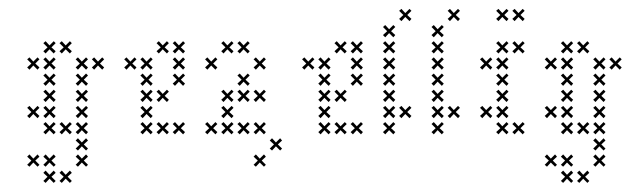

<svg xmlns="http://www.w3.org/2000/svg" viewBox="-20 -301 1397 424"><path d="M138.6 98.6 129.3 89.3 138.6 80.7 134.3 75.7 125 85 116.4 75.7 111.4 80.7 120.7 89.3 111.4 98.6 116.4 102.9 125 93.6 134.3 102.9ZM102.9 62.9 93.6 53.6 102.9 45 98.6 40 89.3 49.3 80.7 40 75.7 45 85 53.6 75.7 62.9 80.7 67.1 89.3 57.9 98.6 67.1ZM67.1 62.9 57.9 53.6 67.1 45 62.9 40 53.6 49.3 45 40 40 45 49.3 53.6 40 62.9 45 67.1 53.6 57.9 62.9 67.1ZM102.9 98.6 93.6 89.3 102.9 80.7 98.6 75.7 89.3 85 80.7 75.7 75.7 80.7 85 89.3 75.7 98.6 80.7 102.9 89.3 93.6 98.6 102.9ZM174.3 62.9 165 53.6 174.3 45 170 40 160.7 49.3 152.1 40 147.1 45 156.4 53.6 147.1 62.9 152.1 67.1 160.7 57.9 170 67.1ZM210 -152.1 200.7 -160.7 210 -170 205.7 -174.3 196.4 -165 187.9 -174.3 182.9 -170 192.1 -160.7 182.9 -152.1 187.9 -147.1 196.4 -156.4 205.7 -147.1ZM174.3 -152.1 165 -160.7 174.3 -170 170 -174.3 160.7 -165 152.1 -174.3 147.1 -170 156.4 -160.7 147.1 -152.1 152.1 -147.1 160.7 -156.4 170 -147.1ZM138.6 -187.9 129.3 -196.4 138.6 -205.7 134.3 -210 125 -200.7 116.4 -210 111.4 -205.7 120.7 -196.4 111.4 -187.9 116.4 -182.9 125 -192.1 134.3 -182.9ZM67.1 -152.1 57.9 -160.7 67.1 -170 62.9 -174.3 53.6 -165 45 -174.3 40 -170 49.3 -160.7 40 -152.1 45 -147.1 53.6 -156.4 62.9 -147.1ZM102.9 -116.4 93.6 -125 102.9 -134.3 98.6 -138.6 89.3 -129.3 80.7 -138.6 75.7 -134.3 85 -125 75.7 -116.4 80.7 -111.4 89.3 -120.7 98.6 -111.4ZM102.9 -80.7 93.6 -89.3 102.9 -98.6 98.6 -102.9 89.3 -93.6 80.7 -102.9 75.7 -98.6 85 -89.3 75.7 -80.7 80.7 -75.7 89.3 -85 98.6 -75.7ZM102.9 -45 93.6 -53.6 102.9 -62.9 98.6 -67.1 89.3 -57.9 80.7 -67.1 75.7 -62.9 85 -53.6 75.7 -45 80.7 -40 89.3 -49.3 98.6 -40ZM67.1 -45 57.9 -53.6 67.1 -62.9 62.9 -67.1 53.6 -57.9 45 -67.1 40 -62.9 49.3 -53.6 40 -45 45 -40 53.6 -49.3 62.9 -40ZM102.9 -9.3 93.6 -17.9 102.9 -27.1 98.6 -31.4 89.3 -22.1 80.7 -31.4 75.7 -27.1 85 -17.9 75.7 -9.3 80.7 -4.3 89.3 -13.6 98.6 -4.3ZM138.6 -9.3 129.3 -17.9 138.6 -27.1 134.3 -31.4 125 -22.1 116.4 -31.4 111.4 -27.1 120.7 -17.9 111.4 -9.3 116.4 -4.3 125 -13.6 134.3 -4.3ZM174.3 27.1 165 17.9 174.3 9.3 170 4.3 160.7 13.6 152.1 4.3 147.1 9.3 156.4 17.9 147.1 27.1 152.1 31.4 160.7 22.1 170 31.4ZM174.3 -9.3 165 -17.9 174.3 -27.1 170 -31.4 160.7 -22.1 152.1 -31.4 147.1 -27.1 156.4 -17.9 147.1 -9.3 152.1 -4.3 160.7 -13.6 170 -4.3ZM174.3 -45 165 -53.6 174.3 -62.9 170 -67.1 160.7 -57.9 152.1 -67.1 147.1 -62.9 156.4 -53.6 147.1 -45 152.1 -40 160.7 -49.3 170 -40ZM174.3 -80.7 165 -89.3 174.3 -98.6 170 -102.9 160.7 -93.6 152.1 -102.9 147.1 -98.6 156.4 -89.3 147.1 -80.7 152.1 -75.7 160.7 -85 170 -75.7ZM174.3 -116.4 165 -125 174.3 -134.3 170 -138.6 160.7 -129.3 152.1 -138.6 147.1 -134.3 156.4 -125 147.1 -116.4 152.1 -111.4 160.7 -120.7 170 -111.4ZM102.9 -187.9 93.6 -196.4 102.9 -205.7 98.6 -210 89.3 -200.7 80.7 -210 75.7 -205.7 85 -196.4 75.7 -187.9 80.7 -182.9 89.3 -192.1 98.6 -182.9ZM102.9 -152.1 93.6 -160.7 102.9 -170 98.6 -174.3 89.3 -165 80.7 -174.3 75.7 -170 85 -160.7 75.7 -152.1 80.7 -147.1 89.3 -156.4 98.6 -147.1Z M317.1 -45 307.9 -53.6 317.1 -62.9 312.9 -67.1 303.6 -57.9 295 -67.1 290 -62.9 299.3 -53.6 290 -45 295 -40 303.6 -49.3 312.9 -40ZM317.1 -80.7 307.9 -89.3 317.1 -98.6 312.9 -102.9 303.6 -93.6 295 -102.9 290 -98.6 299.3 -89.3 290 -80.7 295 -75.7 303.6 -85 312.9 -75.7ZM317.1 -116.4 307.9 -125 317.1 -134.3 312.9 -138.6 303.6 -129.3 295 -138.6 290 -134.3 299.3 -125 290 -116.4 295 -111.4 303.6 -120.7 312.9 -111.4ZM317.1 -152.1 307.9 -160.7 317.1 -170 312.9 -174.3 303.6 -165 295 -174.3 290 -170 299.3 -160.7 290 -152.1 295 -147.1 303.6 -156.4 312.9 -147.1ZM352.9 -187.9 343.6 -196.4 352.9 -205.7 348.6 -210 339.3 -200.7 330.7 -210 325.7 -205.7 335 -196.4 325.7 -187.9 330.7 -182.9 339.3 -192.1 348.6 -182.9ZM352.9 -9.3 343.6 -17.9 352.9 -27.1 348.6 -31.4 339.3 -22.1 330.7 -31.4 325.7 -27.1 335 -17.9 325.7 -9.3 330.7 -4.3 339.3 -13.6 348.6 -4.3ZM388.6 -152.1 379.3 -160.7 388.6 -170 384.3 -174.3 375 -165 366.4 -174.3 361.4 -170 370.7 -160.7 361.4 -152.1 366.4 -147.1 375 -156.4 384.3 -147.1ZM388.6 -116.4 379.3 -125 388.6 -134.3 384.3 -138.6 375 -129.3 366.4 -138.6 361.4 -134.3 370.7 -125 361.4 -116.4 366.4 -111.4 375 -120.7 384.3 -111.4ZM352.9 -80.7 343.6 -89.3 352.9 -98.6 348.6 -102.9 339.3 -93.6 330.7 -102.9 325.7 -98.6 335 -89.3 325.7 -80.7 330.7 -75.7 339.3 -85 348.6 -75.7ZM388.6 -9.3 379.3 -17.9 388.6 -27.1 384.3 -31.4 375 -22.1 366.4 -31.4 361.4 -27.1 370.7 -17.9 361.4 -9.3 366.4 -4.3 375 -13.6 384.3 -4.3ZM317.1 -9.3 307.9 -17.9 317.1 -27.1 312.9 -31.4 303.6 -22.1 295 -31.4 290 -27.1 299.3 -17.9 290 -9.3 295 -4.3 303.6 -13.6 312.9 -4.3ZM281.4 -152.1 272.1 -160.7 281.4 -170 277.1 -174.3 267.9 -165 259.3 -174.3 254.3 -170 263.6 -160.7 254.3 -152.1 259.3 -147.1 267.9 -156.4 277.1 -147.1ZM388.6 -187.9 379.3 -196.4 388.6 -205.7 384.3 -210 375 -200.7 366.4 -210 361.4 -205.7 370.7 -196.4 361.4 -187.9 366.4 -182.9 375 -192.1 384.3 -182.9Z M495.7 -187.9 486.4 -196.4 495.7 -205.7 491.4 -210 482.1 -200.7 473.6 -210 468.6 -205.7 477.9 -196.4 468.6 -187.9 473.6 -182.9 482.1 -192.1 491.4 -182.9ZM531.4 -187.9 522.1 -196.4 531.4 -205.7 527.1 -210 517.9 -200.7 509.3 -210 504.3 -205.7 513.6 -196.4 504.3 -187.9 509.3 -182.9 517.9 -192.1 527.1 -182.9ZM567.1 -152.1 557.9 -160.7 567.1 -170 562.9 -174.3 553.6 -165 545 -174.3 540 -170 549.3 -160.7 540 -152.1 545 -147.1 553.6 -156.4 562.9 -147.1ZM460 -152.1 450.7 -160.7 460 -170 455.7 -174.3 446.4 -165 437.9 -174.3 432.9 -170 442.1 -160.7 432.9 -152.1 437.9 -147.1 446.4 -156.4 455.7 -147.1ZM531.4 -116.4 522.1 -125 531.4 -134.3 527.1 -138.6 517.9 -129.3 509.3 -138.6 504.3 -134.3 513.6 -125 504.3 -116.4 509.3 -111.4 517.9 -120.7 527.1 -111.4ZM495.7 -80.7 486.4 -89.3 495.7 -98.6 491.4 -102.9 482.1 -93.6 473.6 -102.9 468.6 -98.6 477.9 -89.3 468.6 -80.7 473.6 -75.7 482.1 -85 491.4 -75.7ZM495.7 -45 486.4 -53.6 495.7 -62.9 491.4 -67.1 482.1 -57.9 473.6 -67.1 468.6 -62.9 477.9 -53.6 468.6 -45 473.6 -40 482.1 -49.3 491.4 -40ZM460 -9.3 450.7 -17.9 460 -27.1 455.7 -31.4 446.4 -22.1 437.9 -31.4 432.9 -27.1 442.1 -17.9 432.9 -9.3 437.9 -4.3 446.4 -13.6 455.7 -4.3ZM495.7 -9.3 486.4 -17.9 495.7 -27.1 491.4 -31.4 482.1 -22.1 473.6 -31.4 468.6 -27.1 477.9 -17.9 468.6 -9.3 473.6 -4.3 482.1 -13.6 491.4 -4.3ZM531.4 -9.3 522.1 -17.9 531.4 -27.1 527.1 -31.4 517.9 -22.1 509.3 -31.4 504.3 -27.1 513.6 -17.9 504.3 -9.3 509.3 -4.3 517.9 -13.6 527.1 -4.3ZM567.1 -9.3 557.9 -17.9 567.1 -27.1 562.9 -31.4 553.6 -22.1 545 -31.4 540 -27.1 549.3 -17.9 540 -9.3 545 -4.3 553.6 -13.6 562.9 -4.3ZM602.9 27.1 593.6 17.9 602.9 9.3 598.6 4.3 589.3 13.6 580.7 4.3 575.7 9.3 585 17.9 575.7 27.1 580.7 31.4 589.3 22.1 598.6 31.4ZM567.1 62.9 557.9 53.6 567.1 45 562.9 40 553.6 49.3 545 40 540 45 549.3 53.6 540 62.9 545 67.1 553.6 57.9 562.9 67.1ZM531.4 -80.7 522.1 -89.3 531.4 -98.6 527.1 -102.9 517.9 -93.6 509.3 -102.9 504.3 -98.6 513.6 -89.3 504.3 -80.7 509.3 -75.7 517.9 -85 527.1 -75.7ZM567.1 -80.7 557.9 -89.3 567.1 -98.6 562.9 -102.9 553.6 -93.6 545 -102.9 540 -98.6 549.3 -89.3 540 -80.7 545 -75.7 553.6 -85 562.9 -75.7Z M710 -45 700.7 -53.6 710 -62.9 705.7 -67.1 696.4 -57.9 687.9 -67.1 682.9 -62.9 692.1 -53.6 682.9 -45 687.9 -40 696.4 -49.3 705.7 -40ZM710 -80.7 700.7 -89.3 710 -98.6 705.7 -102.9 696.4 -93.6 687.9 -102.9 682.9 -98.6 692.1 -89.3 682.9 -80.7 687.9 -75.7 696.4 -85 705.7 -75.7ZM710 -116.4 700.7 -125 710 -134.3 705.7 -138.6 696.4 -129.3 687.9 -138.6 682.9 -134.3 692.1 -125 682.9 -116.4 687.9 -111.4 696.4 -120.7 705.7 -111.4ZM710 -152.1 700.7 -160.7 710 -170 705.7 -174.3 696.4 -165 687.9 -174.3 682.9 -170 692.1 -160.7 682.9 -152.1 687.9 -147.1 696.4 -156.4 705.7 -147.1ZM745.7 -187.9 736.4 -196.4 745.7 -205.7 741.4 -210 732.1 -200.7 723.6 -210 718.6 -205.7 727.9 -196.4 718.6 -187.9 723.6 -182.9 732.1 -192.1 741.4 -182.9ZM745.7 -9.3 736.4 -17.9 745.7 -27.1 741.4 -31.4 732.1 -22.1 723.6 -31.4 718.6 -27.1 727.9 -17.9 718.6 -9.3 723.6 -4.3 732.1 -13.6 741.4 -4.3ZM781.4 -152.1 772.1 -160.7 781.4 -170 777.1 -174.3 767.9 -165 759.3 -174.3 754.3 -170 763.6 -160.7 754.3 -152.1 759.3 -147.1 767.9 -156.4 777.1 -147.1ZM781.4 -116.4 772.1 -125 781.4 -134.3 777.1 -138.6 767.9 -129.3 759.3 -138.6 754.3 -134.3 763.6 -125 754.3 -116.4 759.3 -111.4 767.9 -120.7 777.1 -111.4ZM745.7 -80.7 736.4 -89.3 745.7 -98.6 741.4 -102.9 732.1 -93.6 723.6 -102.9 718.6 -98.6 727.9 -89.3 718.6 -80.7 723.6 -75.7 732.1 -85 741.4 -75.7ZM781.4 -9.3 772.1 -17.9 781.4 -27.1 777.1 -31.4 767.9 -22.1 759.3 -31.4 754.3 -27.1 763.6 -17.9 754.3 -9.3 759.3 -4.3 767.9 -13.6 777.1 -4.3ZM710 -9.3 700.7 -17.9 710 -27.1 705.7 -31.4 696.4 -22.1 687.9 -31.4 682.9 -27.1 692.1 -17.9 682.9 -9.3 687.9 -4.3 696.4 -13.6 705.7 -4.3ZM674.3 -152.1 665 -160.7 674.3 -170 670 -174.3 660.7 -165 652.1 -174.3 647.1 -170 656.4 -160.7 647.1 -152.1 652.1 -147.1 660.7 -156.4 670 -147.1ZM781.4 -187.9 772.1 -196.4 781.4 -205.7 777.1 -210 767.9 -200.7 759.3 -210 754.3 -205.7 763.6 -196.4 754.3 -187.9 759.3 -182.9 767.9 -192.1 777.1 -182.9Z M852.9 -9.3 843.6 -17.9 852.9 -27.1 848.6 -31.4 839.3 -22.1 830.7 -31.4 825.7 -27.1 835 -17.9 825.7 -9.3 830.7 -4.3 839.3 -13.6 848.6 -4.3ZM852.9 -45 843.6 -53.6 852.9 -62.9 848.6 -67.1 839.3 -57.9 830.7 -67.1 825.7 -62.9 835 -53.6 825.7 -45 830.7 -40 839.3 -49.3 848.6 -40ZM852.9 -80.7 843.6 -89.3 852.9 -98.6 848.6 -102.9 839.3 -93.6 830.7 -102.9 825.7 -98.6 835 -89.3 825.7 -80.7 830.7 -75.7 839.3 -85 848.6 -75.7ZM852.9 -116.4 843.6 -125 852.9 -134.3 848.6 -138.6 839.3 -129.3 830.7 -138.6 825.7 -134.3 835 -125 825.7 -116.4 830.7 -111.4 839.3 -120.7 848.6 -111.4ZM852.9 -152.1 843.6 -160.7 852.9 -170 848.6 -174.3 839.3 -165 830.7 -174.3 825.7 -170 835 -160.7 825.7 -152.1 830.7 -147.1 839.3 -156.4 848.6 -147.1ZM852.9 -187.9 843.6 -196.4 852.9 -205.7 848.6 -210 839.3 -200.7 830.7 -210 825.7 -205.7 835 -196.4 825.7 -187.9 830.7 -182.9 839.3 -192.1 848.6 -182.9ZM852.9 -223.6 843.6 -232.1 852.9 -241.4 848.6 -245.7 839.3 -236.4 830.7 -245.7 825.7 -241.4 835 -232.1 825.7 -223.6 830.7 -218.6 839.3 -227.9 848.6 -218.6ZM888.6 -259.3 879.3 -267.9 888.6 -277.1 884.3 -281.4 875 -272.1 866.4 -281.4 861.4 -277.1 870.7 -267.9 861.4 -259.3 866.4 -254.3 875 -263.6 884.3 -254.3ZM888.6 -45 879.3 -53.6 888.6 -62.9 884.3 -67.1 875 -57.9 866.4 -67.1 861.4 -62.9 870.7 -53.6 861.4 -45 866.4 -40 875 -49.3 884.3 -40Z M960 -9.3 950.7 -17.9 960 -27.1 955.7 -31.4 946.4 -22.1 937.9 -31.4 932.9 -27.1 942.1 -17.9 932.9 -9.3 937.9 -4.3 946.4 -13.6 955.7 -4.3ZM960 -45 950.7 -53.6 960 -62.9 955.7 -67.1 946.4 -57.9 937.9 -67.1 932.9 -62.9 942.1 -53.6 932.9 -45 937.9 -40 946.4 -49.3 955.7 -40ZM960 -80.7 950.7 -89.3 960 -98.6 955.7 -102.9 946.4 -93.6 937.9 -102.9 932.9 -98.6 942.1 -89.3 932.9 -80.7 937.9 -75.7 946.4 -85 955.7 -75.7ZM960 -116.4 950.7 -125 960 -134.3 955.7 -138.6 946.4 -129.3 937.9 -138.6 932.9 -134.3 942.1 -125 932.9 -116.4 937.9 -111.4 946.4 -120.7 955.7 -111.4ZM960 -152.1 950.7 -160.7 960 -170 955.7 -174.3 946.4 -165 937.9 -174.3 932.9 -170 942.1 -160.7 932.9 -152.1 937.9 -147.1 946.4 -156.4 955.7 -147.1ZM960 -187.9 950.7 -196.4 960 -205.7 955.7 -210 946.4 -200.7 937.9 -210 932.9 -205.7 942.1 -196.4 932.9 -187.9 937.9 -182.9 946.4 -192.1 955.7 -182.9ZM960 -223.6 950.7 -232.1 960 -241.4 955.7 -245.7 946.4 -236.4 937.9 -245.7 932.9 -241.4 942.1 -232.1 932.9 -223.6 937.9 -218.6 946.4 -227.9 955.7 -218.6ZM995.7 -259.3 986.4 -267.9 995.7 -277.1 991.4 -281.4 982.1 -272.1 973.6 -281.4 968.6 -277.1 977.9 -267.9 968.6 -259.3 973.6 -254.3 982.1 -263.6 991.4 -254.3ZM995.7 -45 986.4 -53.6 995.7 -62.9 991.4 -67.1 982.1 -57.9 973.6 -67.1 968.6 -62.9 977.9 -53.6 968.6 -45 973.6 -40 982.1 -49.3 991.4 -40Z M1102.9 -152.1 1093.6 -160.7 1102.9 -170 1098.6 -174.3 1089.3 -165 1080.7 -174.3 1075.7 -170 1085 -160.7 1075.7 -152.1 1080.7 -147.1 1089.3 -156.4 1098.6 -147.1ZM1102.9 -116.4 1093.6 -125 1102.9 -134.3 1098.6 -138.6 1089.3 -129.3 1080.7 -138.6 1075.7 -134.3 1085 -125 1075.7 -116.4 1080.7 -111.4 1089.3 -120.7 1098.6 -111.4ZM1102.9 -80.7 1093.6 -89.3 1102.9 -98.6 1098.6 -102.9 1089.3 -93.6 1080.7 -102.9 1075.7 -98.6 1085 -89.3 1075.7 -80.7 1080.7 -75.7 1089.3 -85 1098.6 -75.7ZM1102.9 -45 1093.6 -53.6 1102.9 -62.9 1098.6 -67.1 1089.3 -57.9 1080.7 -67.1 1075.7 -62.9 1085 -53.6 1075.7 -45 1080.7 -40 1089.3 -49.3 1098.6 -40ZM1102.9 -9.3 1093.6 -17.9 1102.9 -27.1 1098.6 -31.4 1089.3 -22.1 1080.7 -31.4 1075.7 -27.1 1085 -17.9 1075.7 -9.3 1080.7 -4.3 1089.3 -13.6 1098.6 -4.3ZM1067.1 -45 1057.9 -53.6 1067.1 -62.9 1062.9 -67.1 1053.6 -57.9 1045 -67.1 1040 -62.9 1049.3 -53.6 1040 -45 1045 -40 1053.6 -49.3 1062.9 -40ZM1138.6 -9.3 1129.3 -17.9 1138.6 -27.1 1134.3 -31.4 1125 -22.1 1116.4 -31.4 1111.4 -27.1 1120.7 -17.9 1111.4 -9.3 1116.4 -4.3 1125 -13.6 1134.3 -4.3ZM1102.9 -187.9 1093.6 -196.4 1102.9 -205.7 1098.6 -210 1089.3 -200.7 1080.7 -210 1075.7 -205.7 1085 -196.4 1075.7 -187.9 1080.7 -182.9 1089.3 -192.1 1098.6 -182.9ZM1067.1 -152.1 1057.9 -160.7 1067.1 -170 1062.9 -174.3 1053.6 -165 1045 -174.3 1040 -170 1049.3 -160.7 1040 -152.1 1045 -147.1 1053.6 -156.4 1062.9 -147.1ZM1102.9 -259.3 1093.6 -267.9 1102.9 -277.1 1098.6 -281.4 1089.3 -272.1 1080.7 -281.4 1075.7 -277.1 1085 -267.9 1075.7 -259.3 1080.7 -254.3 1089.3 -263.6 1098.6 -254.3ZM1138.6 -259.3 1129.3 -267.9 1138.6 -277.1 1134.3 -281.4 1125 -272.1 1116.4 -281.4 1111.4 -277.1 1120.7 -267.9 1111.4 -259.3 1116.4 -254.3 1125 -263.6 1134.3 -254.3ZM1138.6 -187.9 1129.3 -196.4 1138.6 -205.7 1134.3 -210 1125 -200.7 1116.4 -210 1111.4 -205.7 1120.7 -196.4 1111.4 -187.9 1116.4 -182.9 1125 -192.1 1134.3 -182.9Z M1281.4 98.6 1272.1 89.3 1281.4 80.7 1277.1 75.7 1267.9 85 1259.3 75.7 1254.3 80.7 1263.6 89.3 1254.3 98.6 1259.3 102.9 1267.9 93.6 1277.1 102.9ZM1245.7 62.9 1236.4 53.6 1245.7 45 1241.4 40 1232.1 49.3 1223.6 40 1218.6 45 1227.9 53.6 1218.6 62.9 1223.6 67.1 1232.1 57.9 1241.4 67.1ZM1210 62.9 1200.7 53.6 1210 45 1205.7 40 1196.4 49.3 1187.9 40 1182.9 45 1192.1 53.6 1182.9 62.9 1187.9 67.1 1196.4 57.9 1205.7 67.1ZM1245.7 98.6 1236.4 89.3 1245.7 80.7 1241.4 75.7 1232.1 85 1223.6 75.7 1218.6 80.7 1227.9 89.3 1218.6 98.6 1223.6 102.9 1232.1 93.6 1241.4 102.9ZM1317.1 62.9 1307.9 53.6 1317.1 45 1312.9 40 1303.6 49.3 1295 40 1290 45 1299.3 53.6 1290 62.9 1295 67.1 1303.6 57.9 1312.9 67.1ZM1352.9 -152.1 1343.6 -160.7 1352.9 -170 1348.6 -174.3 1339.3 -165 1330.7 -174.3 1325.7 -170 1335 -160.7 1325.7 -152.1 1330.7 -147.1 1339.3 -156.4 1348.6 -147.1ZM1317.1 -152.1 1307.9 -160.7 1317.1 -170 1312.9 -174.3 1303.6 -165 1295 -174.3 1290 -170 1299.3 -160.7 1290 -152.1 1295 -147.1 1303.6 -156.4 1312.9 -147.1ZM1281.4 -187.9 1272.1 -196.4 1281.4 -205.7 1277.1 -210 1267.9 -200.7 1259.3 -210 1254.3 -205.7 1263.6 -196.4 1254.3 -187.9 1259.3 -182.9 1267.9 -192.1 1277.1 -182.9ZM1210 -152.1 1200.7 -160.7 1210 -170 1205.7 -174.3 1196.4 -165 1187.9 -174.3 1182.9 -170 1192.1 -160.7 1182.9 -152.1 1187.9 -147.1 1196.4 -156.4 1205.7 -147.1ZM1245.7 -116.4 1236.4 -125 1245.7 -134.3 1241.4 -138.6 1232.1 -129.3 1223.6 -138.6 1218.6 -134.3 1227.9 -125 1218.6 -116.4 1223.6 -111.4 1232.1 -120.7 1241.4 -111.4ZM1245.7 -80.7 1236.4 -89.3 1245.7 -98.6 1241.4 -102.9 1232.1 -93.6 1223.6 -102.9 1218.6 -98.6 1227.9 -89.3 1218.6 -80.7 1223.6 -75.7 1232.1 -85 1241.4 -75.7ZM1245.7 -45 1236.4 -53.6 1245.7 -62.9 1241.4 -67.1 1232.1 -57.9 1223.6 -67.1 1218.6 -62.9 1227.9 -53.6 1218.6 -45 1223.6 -40 1232.1 -49.3 1241.4 -40ZM1210 -45 1200.7 -53.6 1210 -62.9 1205.7 -67.1 1196.4 -57.9 1187.9 -67.1 1182.9 -62.9 1192.1 -53.6 1182.9 -45 1187.9 -40 1196.4 -49.3 1205.7 -40ZM1245.7 -9.3 1236.4 -17.9 1245.7 -27.1 1241.4 -31.4 1232.1 -22.1 1223.6 -31.4 1218.6 -27.1 1227.9 -17.9 1218.6 -9.3 1223.6 -4.3 1232.1 -13.6 1241.4 -4.3ZM1281.4 -9.3 1272.1 -17.9 1281.4 -27.1 1277.1 -31.4 1267.9 -22.1 1259.3 -31.4 1254.3 -27.1 1263.6 -17.9 1254.3 -9.3 1259.3 -4.3 1267.9 -13.6 1277.1 -4.3ZM1317.1 27.1 1307.9 17.9 1317.1 9.3 1312.9 4.3 1303.6 13.6 1295 4.3 1290 9.3 1299.3 17.9 1290 27.1 1295 31.4 1303.6 22.1 1312.9 31.4ZM1317.1 -9.3 1307.9 -17.9 1317.1 -27.1 1312.9 -31.4 1303.6 -22.1 1295 -31.4 1290 -27.1 1299.3 -17.9 1290 -9.3 1295 -4.3 1303.6 -13.6 1312.9 -4.3ZM1317.1 -45 1307.9 -53.6 1317.1 -62.9 1312.9 -67.1 1303.6 -57.9 1295 -67.1 1290 -62.9 1299.3 -53.6 1290 -45 1295 -40 1303.6 -49.3 1312.9 -40ZM1317.1 -80.7 1307.9 -89.3 1317.1 -98.6 1312.9 -102.9 1303.6 -93.6 1295 -102.9 1290 -98.6 1299.3 -89.3 1290 -80.7 1295 -75.7 1303.6 -85 1312.9 -75.7ZM1317.1 -116.4 1307.9 -125 1317.1 -134.3 1312.9 -138.6 1303.6 -129.3 1295 -138.6 1290 -134.3 1299.3 -125 1290 -116.4 1295 -111.4 1303.6 -120.7 1312.9 -111.4ZM1245.7 -187.9 1236.4 -196.4 1245.7 -205.7 1241.4 -210 1232.1 -200.7 1223.6 -210 1218.6 -205.7 1227.9 -196.4 1218.6 -187.9 1223.6 -182.9 1232.1 -192.1 1241.4 -182.9ZM1245.7 -152.1 1236.4 -160.7 1245.7 -170 1241.4 -174.3 1232.1 -165 1223.6 -174.3 1218.6 -170 1227.9 -160.7 1218.6 -152.1 1223.6 -147.1 1232.1 -156.4 1241.4 -147.1Z"/></svg>

Font: Gossip Low Cross Small
Style: Regular
Weight: 200
Width: 3
Designer: Deborah Khodanovich
Version: Version 1.001;Glyphs 3.3.1 (3343)